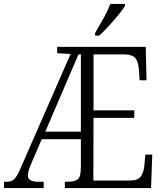

<svg xmlns="http://www.w3.org/2000/svg" viewBox="-22 -951 828 971"><path d="M-2 0V-32H15Q38 -32 52 -47Q66 -62 85 -107L335 -678L267 -682V-714H715L719 -545H684L681 -595Q678 -637 663.5 -656Q649 -675 608 -676H451V-393H657V-355H451L450 -38H634Q675 -38 689.5 -57.5Q704 -77 708 -113L713 -169H748L742 0H306V-32H322Q357 -32 372 -45Q387 -58 387 -107V-247H189L137 -126Q128 -105 123.5 -90Q119 -75 119 -64Q119 -32 170 -32H199V0ZM207 -285H387V-676H375ZM459 -784Q481 -821 502 -859Q523 -897 536 -931H610V-921Q600 -904 577.5 -876.5Q555 -849 529 -820.5Q503 -792 480 -771H459Z"/></svg>

Font: Noto Serif Condensed Light
Style: Regular
Weight: 300
Width: 3
Designer: Monotype Design Team
Foundry: Monotype Imaging Inc.
Version: Version 2.013